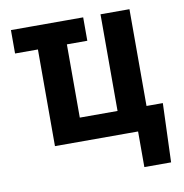

<svg xmlns="http://www.w3.org/2000/svg" viewBox="-78 -602 798 832"><g transform="rotate(-10 321.0 -185.5)"><path d="M342.3 -528.3V-425.3H24.4V-528.3ZM125 0V-528.3H252.4V-103H418.5V-528.3H545.9V0ZM617.7 -102.5 608.4 156.7H490.7V0H433.6V-102.5Z"/></g></svg>

Font: Roboto SemiCondensed SemiBold
Style: Regular
Weight: 600
Width: 4
Designer: Christian Robertson
Foundry: Google
Version: Version 3.009; 2024